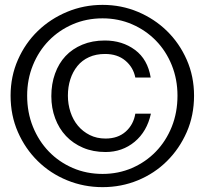

<svg xmlns="http://www.w3.org/2000/svg" viewBox="-20 -751 840 787"><path d="M598.6 -285.2Q582.5 -211.9 532 -169.9Q481.4 -127.9 412.6 -127.9Q361.3 -127.9 320.3 -145.5Q279.3 -163.1 250.5 -193.6Q221.7 -224.1 206.1 -266.1Q190.4 -308.1 190.4 -356.9Q190.4 -407.2 205.6 -449.2Q220.7 -491.2 248.5 -521Q276.4 -550.8 317.4 -567.9Q358.4 -585 409.7 -585Q481.4 -585 533.4 -546.4Q585.4 -507.8 597.7 -433.1H534.7Q526.4 -475.1 493.9 -502.4Q461.4 -529.8 410.6 -529.8Q373.5 -529.8 345 -516.8Q316.4 -503.9 297.4 -480.5Q278.3 -457 268.3 -426Q258.3 -395 258.3 -358.9Q258.3 -324.2 268.8 -292Q279.3 -259.8 299.3 -235.8Q319.3 -211.9 347.9 -197.5Q376.5 -183.1 412.6 -183.1Q463.4 -183.1 495.4 -211.7Q527.3 -240.2 534.7 -285.2H598.6ZM91.3 -358.9Q91.3 -290 115 -231.4Q138.7 -172.9 180.2 -129.9Q221.7 -86.9 278.1 -62.5Q334.5 -38.1 400.4 -38.1Q465.3 -38.1 521.5 -62.5Q577.6 -86.9 619.1 -129.9Q660.6 -172.9 684.1 -231.4Q707.5 -290 707.5 -358.9Q707.5 -425.8 684.1 -483.9Q660.6 -542 619.1 -584.5Q577.6 -627 521.5 -651.4Q465.3 -675.8 400.4 -675.8Q334.5 -675.8 278.1 -651.4Q221.7 -627 180.2 -584.5Q138.7 -542 115 -483.9Q91.3 -425.8 91.3 -358.9ZM23.4 -358.9Q23.4 -438 53.5 -506.1Q83.5 -574.2 135 -624Q186.5 -673.8 255.1 -702.4Q323.7 -731 400.4 -731Q477.5 -731 545.4 -702.4Q613.3 -673.8 664.3 -624Q715.3 -574.2 745.4 -506.1Q775.4 -438 775.4 -358.9Q775.4 -277.8 745.4 -209.5Q715.3 -141.1 664.3 -90.6Q613.3 -40 545.4 -12Q477.5 16.1 400.4 16.1Q323.7 16.1 255.1 -12Q186.5 -40 135 -90.6Q83.5 -141.1 53.5 -209.5Q23.4 -277.8 23.4 -358.9Z"/></svg>

Font: XB Khoramshahr
Style: Italic
Weight: 400
Italic angle: -12°
Designer: Behnam
Foundry: Irmug
Version: Version 8.005 2009